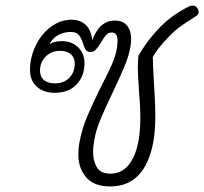

<svg xmlns="http://www.w3.org/2000/svg" viewBox="-20 -670 735 691"><path d="M695 -626Q695 -621 692.5 -618Q690 -615 684 -611Q641 -584 620 -568Q597 -549 570 -519Q543 -489 530 -465Q530 -444 534 -372Q535 -358 537 -320.5Q539 -283 539 -255Q539 -199 532 -160Q502 1 377 1Q318 1 290 -32Q262 -65 262 -113Q262 -139 266 -158Q275 -206 293 -249Q311 -292 343 -357Q368 -405 382 -436.5Q396 -468 401 -498Q403 -516 403 -524Q403 -553 382 -553Q370 -553 362 -544Q354 -535 344 -518Q332 -499 324.5 -491Q317 -483 305 -483Q294 -483 289 -490Q284 -497 279 -513Q273 -533 264 -544Q255 -555 234 -555Q212 -555 191.5 -545Q171 -535 158 -511Q175 -522 203 -522Q238 -522 261 -500Q284 -478 284 -442Q284 -396 255.5 -366Q227 -336 177 -336Q137 -336 112.5 -358Q88 -380 88 -418Q88 -463 108 -505Q128 -547 162.5 -573Q197 -599 237 -599Q268 -599 288 -581Q308 -563 312 -525Q338 -596 393 -596Q423 -596 437.5 -577.5Q452 -559 452 -530Q452 -516 449 -499Q443 -467 427.5 -430Q412 -393 387 -340Q357 -278 341 -239Q325 -200 319 -164Q315 -142 315 -124Q315 -90 329 -67.5Q343 -45 377 -45Q418 -45 443.5 -77Q469 -109 479 -166Q485 -204 485 -245Q485 -290 480 -345Q476 -403 476 -429Q476 -443 478 -469Q502 -511 533 -547Q564 -583 594 -606Q610 -618 629.5 -630Q649 -642 661 -647Q667 -650 674 -650Q683 -650 689 -642.5Q695 -635 695 -626ZM195 -487Q165 -487 144.5 -466.5Q124 -446 124 -416Q124 -393 138.5 -381.5Q153 -370 178 -370Q210 -370 229.5 -390Q249 -410 249 -441Q249 -462 235.5 -474.5Q222 -487 195 -487Z"/></svg>

Font: Mali Light
Style: Italic
Weight: 300
Italic angle: -10°
Version: Version 1.000; ttfautohint (v1.6)